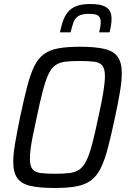

<svg xmlns="http://www.w3.org/2000/svg" viewBox="-20 -929 637 957"><path d="M254 8Q177 8 131.5 -2.5Q86 -13 66 -41.5Q46 -70 46 -123Q46 -161 55.5 -216Q65 -271 80 -345Q99 -434 115 -496Q131 -558 150 -597.5Q169 -637 198 -658.5Q227 -680 270.5 -688Q314 -696 378 -696Q456 -696 501.5 -685Q547 -674 567 -645.5Q587 -617 587 -564Q587 -526 578 -472Q569 -418 553 -343Q534 -254 518 -192.5Q502 -131 482.5 -91.5Q463 -52 434.5 -30.5Q406 -9 362.5 -0.5Q319 8 254 8ZM256 -63Q298 -63 326.5 -66.5Q355 -70 375 -83.5Q395 -97 410 -127Q425 -157 439 -209.5Q453 -262 470 -344Q487 -420 495 -469.5Q503 -519 503 -550Q503 -586 490 -602Q477 -618 449 -621.5Q421 -625 376 -625Q334 -625 305.5 -621.5Q277 -618 257 -604.5Q237 -591 222.5 -561Q208 -531 194 -478.5Q180 -426 163 -344Q152 -293 144 -254Q136 -215 132.5 -186.5Q129 -158 129 -137Q129 -102 142 -86Q155 -70 183 -66.5Q211 -63 256 -63ZM279 -768Q285 -799 294 -824.5Q303 -850 318.5 -869Q334 -888 360.5 -898.5Q387 -909 430 -909Q472 -909 495 -900Q518 -891 527 -875Q536 -859 536 -836Q536 -821 533.5 -804Q531 -787 526 -768H474Q478 -783 480 -796Q482 -809 482 -820Q482 -840 470.5 -850Q459 -860 424 -860Q389 -860 371.5 -849.5Q354 -839 346.5 -818.5Q339 -798 332 -768Z"/></svg>

Font: Saira SemiCondensed
Style: Italic
Weight: 400
Width: 4
Italic angle: -12°
Designer: Hector Gatti with collaboration of the Omnibus-Type team
Foundry: Omnibus-Type
Version: Version 1.101